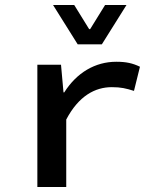

<svg xmlns="http://www.w3.org/2000/svg" viewBox="-20 -751 639 771"><path d="M130 0H246V-271C296 -366 362 -401 429 -401C466 -401 486 -396 518 -386L542 -483C513 -497 487 -503 447 -503C362 -503 288 -459 238 -380H235L225 -491H130ZM292 -573H389L488 -731H402L342 -634H338L278 -731H193Z"/></svg>

Font: Source Code Pro Semibold
Style: Regular
Weight: 600
Monospace: yes
Designer: Paul D. Hunt
Foundry: Adobe Systems Incorporated
Version: Version 1.017;PS 1.000;hotconv 1.0.70;makeotf.lib2.5.5900